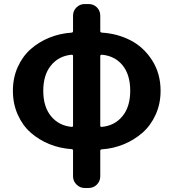

<svg xmlns="http://www.w3.org/2000/svg" viewBox="-20 -728 858 951"><path d="M484.4 -457Q476.6 -457 476.6 -450.2V-106.4Q476.6 -98.6 484.4 -99.6Q547.9 -105.5 586.4 -152.3Q625 -199.2 625 -278.3Q625 -358.4 586.9 -404.8Q548.8 -451.2 484.4 -457ZM335 -99.6Q341.8 -98.6 341.8 -106.4V-450.2Q341.8 -457 335 -457Q271.5 -451.2 232.9 -404.3Q194.3 -357.4 194.3 -278.3Q194.3 -199.2 232.9 -152.3Q271.5 -105.5 335 -99.6ZM418.9 -708Q443.4 -708 460 -691.4Q476.6 -674.8 476.6 -650.4V-574.2Q476.6 -567.4 484.4 -566.4Q562.5 -561.5 627.4 -527.8Q692.4 -494.1 733.9 -428.7Q775.4 -363.3 775.4 -278.3Q775.4 -213.9 751 -160.2Q726.6 -106.4 686 -70.8Q645.5 -35.2 593.8 -13.7Q542 7.8 484.4 11.7Q476.6 11.7 476.6 19.5V145.5Q476.6 168.9 460 186Q443.4 203.1 418.9 203.1H399.4Q376 203.1 358.9 186Q341.8 168.9 341.8 145.5V18.6Q341.8 10.7 335 10.7Q276.4 6.8 224.6 -14.2Q172.9 -35.2 132.3 -70.8Q91.8 -106.4 67.9 -160.2Q43.9 -213.9 43.9 -278.3Q43.9 -342.8 67.9 -396Q91.8 -449.2 132.3 -484.9Q172.9 -520.5 224.6 -541.5Q276.4 -562.5 335 -566.4Q341.8 -567.4 341.8 -574.2V-650.4Q341.8 -674.8 358.9 -691.4Q376 -708 399.4 -708Z"/></svg>

Font: Gen Jyuu Gothic P Bold
Style: Bold
Weight: 700
Designer: [Source Han Sans]
Ryoko NISHIZUKA  (kana & ideographs); Paul D. Hunt (Latin, Greek & Cyrillic); Wenlong ZHANG  (bopomofo
Version: Version 1.002.20150607